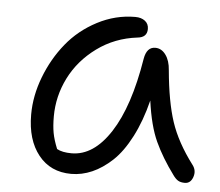

<svg xmlns="http://www.w3.org/2000/svg" viewBox="-42 -495 686 598"><g transform="rotate(5 300.5 -196.0)"><path d="M201.2 56.2Q136.2 56.2 98.6 9Q61 -38.1 61 -117.2Q61 -175.8 83.7 -235.1Q106.4 -294.4 144.8 -341.8Q183.1 -389.2 239.5 -418.7Q295.9 -448.2 357.9 -448.2Q376.5 -448.2 388.2 -439.2Q399.9 -430.2 399.9 -414.1Q399.9 -387.7 370.1 -384.8Q299.8 -376.5 244.6 -336.2Q189.5 -295.9 160.6 -238.3Q131.8 -180.7 131.8 -117.2Q131.8 -87.9 135.7 -66.4Q139.6 -44.9 150.9 -17.1Q167.5 -7.8 196.8 -7.8Q265.6 -7.8 318.1 -88.9Q370.6 -169.9 395 -320.8Q401.4 -357.9 428.2 -357.9Q447.8 -357.9 460.9 -339.8Q474.1 -321.8 476.1 -292Q484.9 -194.3 505.4 -132.3Q525.9 -70.3 575.2 -4.9Q588.4 12.2 581.3 32.7Q574.2 53.2 556.2 53.2Q543 53.2 534.9 48.3Q526.9 43.5 519 32.2Q481.9 -18.1 459.7 -66.2Q437.5 -114.3 426.8 -192.9Q410.6 -127.9 385 -78.4Q359.4 -28.8 328.9 -0.2Q298.3 28.3 266.4 42.2Q234.4 56.2 201.2 56.2Z"/></g></svg>

Font: Shantell Sans Bouncy
Style: Regular
Weight: 300
Designer: Stephen Nixon, Anya Danilova, Shantell Martin
Foundry: Arrow Type
Version: Version 1.006;[9816181b4]